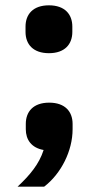

<svg xmlns="http://www.w3.org/2000/svg" viewBox="-20 -555 370 722"><path d="M164 -355C224 -355 252 -389 252 -435V-455C252 -501 224 -535 164 -535C104 -535 76 -501 76 -455V-435C76 -389 104 -355 164 -355ZM165 -169C105 -169 77 -135 77 -89V-69C77 -30 98 1 144 9C127 62 93 103 46 147H146C210 98 253 12 253 -69V-89C253 -135 225 -169 165 -169Z"/></svg>

Font: LVC Sans
Style: Bold
Weight: 700
Designer: Mike Abbink, Paul van der Laan, Pieter van Rosmalen
Foundry: Bold Monday
Version: Version 3.0